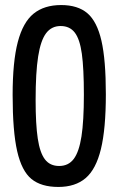

<svg xmlns="http://www.w3.org/2000/svg" viewBox="-20 -730 469 760"><path d="M222 -710Q288 -710 326 -677.5Q364 -645 381.5 -569Q399 -493 399 -357Q399 -220 379.5 -140Q360 -60 319 -25Q278 10 211 10Q143 10 104.5 -21.5Q66 -53 48 -131.5Q30 -210 30 -354Q30 -486 50.5 -564Q71 -642 113 -676Q155 -710 222 -710ZM214 -73Q251 -73 272 -101Q293 -129 302.5 -190Q312 -251 312 -355Q312 -459 304 -517Q296 -575 276 -601Q256 -627 220 -627Q184 -627 162.5 -598.5Q141 -570 131 -506.5Q121 -443 121 -334Q121 -238 129.5 -181.5Q138 -125 158 -99Q178 -73 214 -73Z"/></svg>

Font: Yanone Kaffeesatz
Style: Regular
Weight: 400
Designer: Yanone (Cyrillic: Daniel Pouzeot & Huerta Tipografica)
Foundry: Yanone
Version: Version 1.100;PS 001.100;hotconv 1.0.70;makeotf.lib2.5.58329